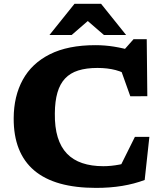

<svg xmlns="http://www.w3.org/2000/svg" viewBox="-20 -948 836 982"><path d="M508.5 -98Q547.5 -98 589.8 -106Q632 -114 670 -130L576 -59L670 -248H744L720 -27.5Q667 -7.5 605 2.8Q543 13 471.5 13Q366 13 287 -9.2Q208 -31.5 155.2 -76Q102.5 -120.5 76 -187.5Q49.5 -254.5 50 -343.5Q50.5 -456 96.5 -540Q142.5 -624 235 -670.5Q327.5 -717 467.5 -717Q516.5 -717 563 -709.5Q609.5 -702 657 -688L605 -682L663 -747.5H730.5L733.5 -456L646.5 -455.5L581.5 -637.5L655.5 -552Q612 -579 570.8 -589.8Q529.5 -600.5 478.5 -600.5Q421.5 -600.5 380.2 -587.5Q339 -574.5 312.8 -546.5Q286.5 -518.5 273.8 -474.5Q261 -430.5 260.5 -368.5Q259.5 -297.5 275.2 -246.2Q291 -195 322.5 -162.2Q354 -129.5 400.8 -113.8Q447.5 -98 508.5 -98ZM410.5 -856.5H447.5L346.5 -769H233L361 -928.5H497L625 -769H511.5Z"/></svg>

Font: Newsreader 7pt
Style: Bold
Weight: 700
Designer: Hugues Gentile
Foundry: Production Type
Version: Version 1.003